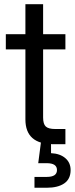

<svg xmlns="http://www.w3.org/2000/svg" viewBox="-20 -676 351 900"><path d="M182.1 -656.2V-125Q182.1 -94.7 194.6 -83Q207 -71.3 238.8 -71.3H286.6V0H231Q164.6 0 131.8 -29.1Q99.1 -58.1 99.1 -116.2V-656.2ZM286.6 -444.3H7.3V-515.6H286.6ZM141.6 153.3H198.7Q223.1 153.3 235.1 145.3Q247.1 137.2 247.1 121.1Q247.1 105 235.1 96.9Q223.1 88.9 198.7 88.9H159.2L173.8 -23.4H219.2V0V42Q261.2 43.9 286.1 65.2Q311 86.4 311 121.1Q311 163.1 281.2 183.6Q251.5 204.1 198.7 204.1H141.6Z"/></svg>

Font: Intratopia Thin
Style: Regular
Weight: 100
Designer: Rasmus Andersson
Foundry: rsms
Version: Version 3.000;Glyphs 3.2.3 (3260)